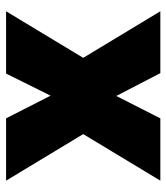

<svg xmlns="http://www.w3.org/2000/svg" viewBox="22 -570 548 632"><g transform="rotate(90 296.0 -254.0)"><path d="M170.4 -253.9 17.1 -507.8H220.7L295.9 -362.8L369.6 -507.8H574.7L421.4 -253.9L574.7 0H369.6L294.9 -146.5L222.2 0H17.1Z"/></g></svg>

Font: Giphurs Black
Style: Regular
Weight: 900
Version: Version 0.920; ttfautohint (v1.8.4.7-5d5b)